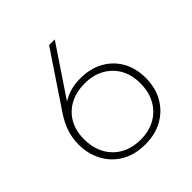

<svg xmlns="http://www.w3.org/2000/svg" viewBox="-190 -837 981 981"><g transform="rotate(-45 300.5 -346.5)"><path d="M305 7Q228 7 173.5 -25.5Q119 -58 90.5 -113Q62 -168 62 -233Q62 -279 76 -322Q90 -365 122 -412L315 -700H356L156 -402L85 -305Q106 -378 164 -422.5Q222 -467 307 -467Q379 -467 432.5 -437.5Q486 -408 516 -355Q546 -302 546 -232Q546 -162 515.5 -108Q485 -54 431 -23.5Q377 7 305 7ZM101 -234Q101 -172 126 -125.5Q151 -79 197 -53Q243 -27 305 -27Q366 -27 411.5 -53Q457 -79 482 -125Q507 -171 507 -232Q507 -293 482 -337.5Q457 -382 411.5 -407.5Q366 -433 305 -433Q243 -433 197 -408Q151 -383 126 -338.5Q101 -294 101 -234Z"/></g></svg>

Font: Albert Sans ExtraLight
Style: Regular
Weight: 250
Designer: Andreas Rasmussen
Foundry: a.Foundry
Version: Version 1.025